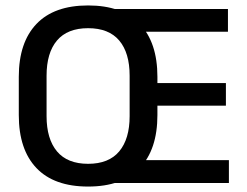

<svg xmlns="http://www.w3.org/2000/svg" viewBox="-20 -672 907 705"><path d="M303.5 13Q178.5 13 113.8 -55Q49 -123 49 -249.5V-390Q49 -516 113.8 -584Q178.5 -652 303.5 -652Q428.5 -652 493.2 -584Q558 -516 558 -390V-249.5Q558 -123 493.2 -55Q428.5 13 303.5 13ZM303.5 -70.5Q379.5 -70.5 417.8 -116.2Q456 -162 456 -245.5V-394Q456 -478 417.8 -523.2Q379.5 -568.5 303.5 -568.5Q227.5 -568.5 189.2 -523.2Q151 -478 151 -394V-245.5Q151 -162 189.2 -116.2Q227.5 -70.5 303.5 -70.5ZM385 0V-84H820.5V0ZM467.5 -284V-367H809.5V-284ZM384.5 -555.5V-639H817V-555.5Z"/></svg>

Font: Anek Gujarati Medium Medium
Style: Regular
Weight: 500
Version: Version 1.003